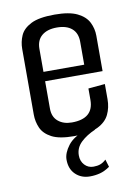

<svg xmlns="http://www.w3.org/2000/svg" viewBox="-76 -527 535 747"><g transform="rotate(-10 191.5 -153.0)"><path d="M186 4Q127 4 97 -12Q67 -28 56 -53Q45 -78 45 -106V-365Q45 -393 56 -418Q67 -443 98.5 -459Q130 -475 192 -475Q250 -475 281.5 -459.5Q313 -444 325.5 -419Q338 -394 338 -366V-226H111V-118Q111 -85 132 -67.5Q153 -50 186 -50Q272 -50 272 -124V-169L338 -175V-115Q338 -82 325 -55Q312 -28 279.5 -12Q247 4 186 4ZM111 -354V-263H272V-354Q272 -388 251 -406Q230 -424 192 -424Q154 -424 132.5 -406Q111 -388 111 -354ZM219 169Q185 169 162.5 147.5Q140 126 140 89Q140 63 162 34Q184 5 233 -11L270 -7Q235 8 212.5 29.5Q190 51 190 81Q190 104 204 119Q218 134 239 134Q254 134 265.5 130Q277 126 289 115L298 145Q278 159 259 164Q240 169 219 169Z"/></g></svg>

Font: Smooch Sans Medium
Style: Regular
Weight: 500
Designer: Robert E. Leuschke
Foundry: Robert E. Leuschke
Version: Version 1.010; ttfautohint (v1.8.3)